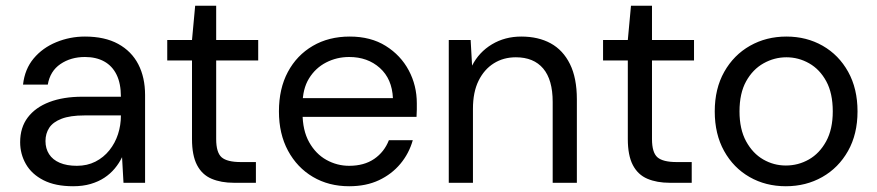

<svg xmlns="http://www.w3.org/2000/svg" viewBox="-20 -635 3047 667"><path d="M234 12Q172 12 131 -9Q90 -30 70 -65Q50 -100 50 -141Q50 -192 76.5 -227Q103 -262 151.5 -280.5Q200 -299 266 -299H400Q400 -345 385 -375.5Q370 -406 342 -421.5Q314 -437 275 -437Q226 -437 190 -412.5Q154 -388 146 -341H60Q66 -395 97 -432Q128 -469 175.5 -488.5Q223 -508 275 -508Q344 -508 390.5 -482.5Q437 -457 460.5 -411.5Q484 -366 484 -305V0H409L404 -89Q394 -68 378.5 -49.5Q363 -31 342.5 -17.5Q322 -4 295 4Q268 12 234 12ZM247 -59Q283 -59 311.5 -73.5Q340 -88 360 -113Q380 -138 390 -169Q400 -200 400 -233V-234H273Q224 -234 194 -222.5Q164 -211 151 -191Q138 -171 138 -145Q138 -119 150.5 -99.5Q163 -80 187.5 -69.5Q212 -59 247 -59Z M793 0Q748 0 715 -14Q682 -28 664.5 -61.5Q647 -95 647 -152V-425H561V-496H647L658 -615H731V-496H877V-425H731V-152Q731 -105 750 -88.5Q769 -72 817 -72H869V0Z M1193 12Q1122 12 1067 -20.5Q1012 -53 980.5 -111.5Q949 -170 949 -248Q949 -327 980 -385Q1011 -443 1066.5 -475.5Q1122 -508 1195 -508Q1268 -508 1320 -475.5Q1372 -443 1400 -390.5Q1428 -338 1428 -276Q1428 -266 1428 -254.5Q1428 -243 1427 -229H1012V-294H1345Q1342 -361 1299.5 -399Q1257 -437 1193 -437Q1150 -437 1113 -418Q1076 -399 1053.5 -362.5Q1031 -326 1031 -271V-243Q1031 -182 1054 -141Q1077 -100 1114 -79.5Q1151 -59 1193 -59Q1245 -59 1280 -83Q1315 -107 1331 -148H1414Q1401 -102 1371 -66Q1341 -30 1296.5 -9Q1252 12 1193 12Z M1539 0V-496H1615L1620 -407Q1644 -454 1689 -481Q1734 -508 1791 -508Q1850 -508 1893 -484.5Q1936 -461 1960 -412.5Q1984 -364 1984 -290V0H1900V-281Q1900 -358 1867 -397Q1834 -436 1772 -436Q1729 -436 1695.5 -415Q1662 -394 1642.5 -354.5Q1623 -315 1623 -257V0Z M2307 0Q2262 0 2229 -14Q2196 -28 2178.5 -61.5Q2161 -95 2161 -152V-425H2075V-496H2161L2172 -615H2245V-496H2391V-425H2245V-152Q2245 -105 2264 -88.5Q2283 -72 2331 -72H2383V0Z M2710 12Q2640 12 2584 -20Q2528 -52 2495.5 -110.5Q2463 -169 2463 -248Q2463 -327 2496 -385.5Q2529 -444 2585.5 -476Q2642 -508 2712 -508Q2782 -508 2838 -476Q2894 -444 2926.5 -385.5Q2959 -327 2959 -248Q2959 -169 2926 -110.5Q2893 -52 2836.5 -20Q2780 12 2710 12ZM2710 -60Q2753 -60 2790 -81Q2827 -102 2850 -144Q2873 -186 2873 -248Q2873 -311 2850.5 -352.5Q2828 -394 2791 -415Q2754 -436 2712 -436Q2670 -436 2632.5 -415Q2595 -394 2572 -352.5Q2549 -311 2549 -248Q2549 -186 2572 -144Q2595 -102 2631.5 -81Q2668 -60 2710 -60Z"/></svg>

Font: DM Sans 24pt
Style: Regular
Weight: 400
Designer: Colophon Foundry, Jonny Pinhorn
Foundry: Colophon Foundry
Version: Version 4.004;gftools[0.9.30]